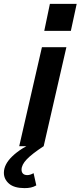

<svg xmlns="http://www.w3.org/2000/svg" viewBox="-90 -753 415 989"><path d="M9 0 126 -510H252L135 0ZM138 -594 167 -733H305L275 -594ZM37 216Q-17 216 -43.5 193Q-70 170 -70 137Q-70 94 -27 52.5Q16 11 91 -23L135 0Q74 40 47.5 68Q21 96 21 121Q21 134 28.5 141.5Q36 149 51 149Q65 149 83 139L97 202Q83 210 68.5 213Q54 216 37 216Z"/></svg>

Font: Instrument Sans SemiBold
Style: Italic
Weight: 600
Italic angle: -13°
Designer: Rodrigo Fuenzalida
Foundry: fragTYPE
Version: Version 1.000;gftools[0.9.28]